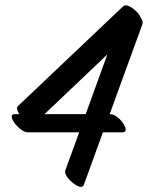

<svg xmlns="http://www.w3.org/2000/svg" viewBox="-20 -681 568 737"><path d="M39 -243H54Q48 -252 46 -260.5Q44 -269 49 -274L453 -657Q461 -664 475 -657.5Q489 -651 502.5 -638Q516 -625 521 -612Q530 -598 527 -589L401 -243Q415 -243 429 -232.5Q443 -222 452.5 -208Q462 -194 462.5 -183.5Q463 -173 449 -173H375L302 28Q298 39 285.5 35.5Q273 32 259 20.5Q245 9 236 -4.5Q227 -18 231 -28L284 -173H87Q75 -173 61 -183.5Q47 -194 36.5 -208Q26 -222 25 -232.5Q24 -243 39 -243ZM151 -243H309L392 -472Z"/></svg>

Font: Story Script
Style: Regular
Weight: 400
Designer: Lana Roulhac, Ben Buysse
Version: Version 1.000; ttfautohint (v1.8.4.7-5d5b)